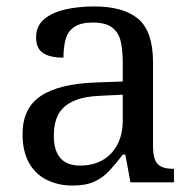

<svg xmlns="http://www.w3.org/2000/svg" viewBox="-20 -566 603 596"><path d="M205 10Q161 10 125.5 -7.5Q90 -25 70 -60.5Q50 -96 50 -150Q50 -230 106.5 -268Q163 -306 278 -310L361 -313V-373Q361 -409 355 -436.5Q349 -464 329 -480Q309 -496 268 -496Q230 -496 210 -482Q190 -468 183.5 -443.5Q177 -419 177 -387Q135 -387 113.5 -401.5Q92 -416 92 -450Q92 -485 116.5 -506Q141 -527 182 -536.5Q223 -546 272 -546Q364 -546 409.5 -507Q455 -468 455 -373V-114Q455 -86 461 -70.5Q467 -55 481 -48.5Q495 -42 517 -42H520V0H385L369 -86H361Q340 -58 320 -36.5Q300 -15 273.5 -2.5Q247 10 205 10ZM228 -52Q269 -52 298.5 -69Q328 -86 344.5 -117.5Q361 -149 361 -191V-272L297 -269Q240 -267 207.5 -252Q175 -237 161 -210.5Q147 -184 147 -145Q147 -114 156 -93.5Q165 -73 183 -62.5Q201 -52 228 -52Z"/></svg>

Font: Noto Serif Thai
Style: Regular
Weight: 400
Designer: Monotype Design Team
Foundry: Monotype Imaging Inc.
Version: Version 2.001